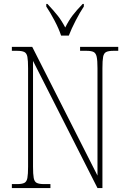

<svg xmlns="http://www.w3.org/2000/svg" viewBox="-20 -951 651 971"><path d="M40 0V-20H66Q91 -20 103 -26Q115 -32 118.5 -51Q122 -70 122 -108V-606Q122 -645 118.5 -663.5Q115 -682 103 -688Q91 -694 66 -694H40V-714H143L473 -63V-606Q473 -645 469 -663.5Q465 -682 453.5 -688Q442 -694 417 -694H385V-714H578V-694H554Q529 -694 517 -688Q505 -682 501.5 -663.5Q498 -645 498 -606V0H473L147 -643V-108Q147 -70 150.5 -51Q154 -32 166 -26Q178 -20 203 -20H235V0ZM289 -771Q278 -805 255.5 -847.5Q233 -890 214 -918V-931H220Q250 -899 270.5 -873.5Q291 -848 310 -812Q328 -848 347.5 -873.5Q367 -899 398 -931H404V-918Q385 -890 363 -847.5Q341 -805 328 -771Z"/></svg>

Font: Noto Serif Sinhala Condensed Thin
Style: Regular
Weight: 100
Width: 3
Designer: Jelle Bosma - Monotype Design Team
Foundry: Monotype Imaging Inc.
Version: Version 2.007; ttfautohint (v1.8.4.7-5d5b)